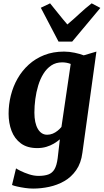

<svg xmlns="http://www.w3.org/2000/svg" viewBox="-20 -877 621 1150"><path d="M473.5 38Q465.5 100.5 436.2 142.2Q407 184 364.8 208Q322.5 232 274.2 242.2Q226 252.5 178.5 252.5Q155.5 252.5 129.8 248.8Q104 245 82.8 240.2Q61.5 235.5 52 231L76 131.5Q82 136 103.5 146.8Q125 157.5 154 167Q183 176.5 211 176.5Q246 176.5 269.5 168Q293 159.5 306.5 136.5Q320 113.5 325.5 70L338.5 -42.5Q323 -29 302.8 -17Q282.5 -5 257.5 2.5Q232.5 10 203 10Q143 10 105 -18.2Q67 -46.5 49.2 -93.2Q31.5 -140 31.5 -196.5Q31.5 -251.5 45 -305.5Q58.5 -359.5 85.5 -406.8Q112.5 -454 152.5 -490.2Q192.5 -526.5 245.2 -547.2Q298 -568 363.5 -568Q394.5 -568 427.5 -561Q460.5 -554 481.5 -545.5L557.5 -568ZM403.5 -494Q392.5 -498.5 379.2 -501Q366 -503.5 352.5 -503.5Q315 -503.5 287.2 -485Q259.5 -466.5 240 -435Q220.5 -403.5 208.8 -364.5Q197 -325.5 191.5 -283.5Q186 -241.5 186 -202.5Q186 -171.5 191.2 -147Q196.5 -122.5 206.5 -105.2Q216.5 -88 230.5 -79Q244.5 -70 262.5 -70Q280 -70 295.8 -76.5Q311.5 -83 324.8 -93.8Q338 -104.5 348 -116.5ZM330.5 -628 224.5 -830.5 280 -857Q305 -826.5 330.8 -794Q356.5 -761.5 383.5 -730.5Q420.5 -761.5 455.2 -794Q490 -826.5 529 -857L581 -829.5L412.5 -628Z"/></svg>

Font: Merriweather ExtraBold
Style: Italic
Weight: 800
Italic angle: -7.8°
Version: Version 2.101